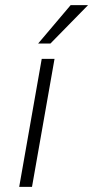

<svg xmlns="http://www.w3.org/2000/svg" viewBox="-20 -730 364 750"><path d="M324 -710 177 -560H129L256 -710ZM143 -500H193L105 0H55Z"/></svg>

Font: Overused Grotesk Light
Style: Italic
Weight: 300
Italic angle: -10°
Version: Version 0.003